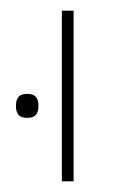

<svg xmlns="http://www.w3.org/2000/svg" viewBox="-20 -616 254 360"><path d="M96 -596H118V-276H96ZM31 -395Q19 -395 14.5 -401Q10 -407 10 -415V-420Q10 -428 14.5 -434Q19 -440 31 -440Q43 -440 47.5 -434Q52 -428 52 -420V-415Q52 -407 47.5 -401Q43 -395 31 -395Z"/></svg>

Font: IBM Plex Sans Hebrew Thin
Style: Regular
Weight: 100
Designer: Mike Abbink, Paul van der Laan, Pieter van Rosmalen, Yanek Iontef
Foundry: Bold Monday
Version: Version 1.2